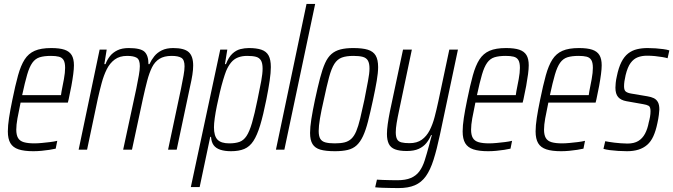

<svg xmlns="http://www.w3.org/2000/svg" viewBox="-20 -763 3433 979"><path d="M150 8Q103 8 74.5 -1.5Q46 -11 33 -33Q20 -55 20 -93Q20 -122 26 -161.5Q32 -201 43 -254Q58 -328 72 -378.5Q86 -429 105.5 -459.5Q125 -490 157 -504Q189 -518 241 -518Q284 -518 309 -509.5Q334 -501 345.5 -482Q357 -463 357 -430Q357 -412 353.5 -385Q350 -358 344 -325Q338 -292 330 -256L326 -240H85Q75 -193 69 -159.5Q63 -126 63 -102Q63 -75 72 -59.5Q81 -44 101.5 -38Q122 -32 155 -32Q172 -32 193 -34Q214 -36 235 -38.5Q256 -41 272 -45L264 -5Q251 -2 232 1Q213 4 191.5 6Q170 8 150 8ZM93 -278H291L294 -298Q300 -327 306 -360Q312 -393 312 -417Q312 -444 304 -457Q296 -470 280 -474Q264 -478 240 -478Q205 -478 182.5 -471Q160 -464 145 -443Q130 -422 118.5 -382.5Q107 -343 93 -278Z M381 0 488 -510H524L512 -436H518Q526 -458 540.5 -476.5Q555 -495 578.5 -506.5Q602 -518 636 -518Q697 -518 717 -499Q737 -480 737 -436H742Q752 -458 767 -476.5Q782 -495 805.5 -506.5Q829 -518 863 -518Q919 -518 942 -497.5Q965 -477 965 -429Q965 -408 961 -382Q957 -356 949 -321L881 0H837L903 -311Q911 -351 916 -378.5Q921 -406 921 -425Q921 -458 905 -468Q889 -478 855 -478Q817 -478 793 -463Q769 -448 755 -419.5Q741 -391 730.5 -351Q720 -311 709 -261L653 0H608L675 -311Q683 -351 688 -379Q693 -407 693 -426Q693 -459 677 -468.5Q661 -478 628 -478Q590 -478 565 -459.5Q540 -441 524.5 -410Q509 -379 498.5 -340Q488 -301 479 -261L424 0Z M953 191 1103 -510H1139L1127 -436H1132Q1146 -472 1165 -489.5Q1184 -507 1205.5 -512.5Q1227 -518 1249 -518Q1288 -518 1313 -509.5Q1338 -501 1349.5 -480Q1361 -459 1361 -421Q1361 -393 1355 -351.5Q1349 -310 1338 -255Q1322 -175 1306.5 -124Q1291 -73 1272 -44Q1253 -15 1225.5 -3.5Q1198 8 1158 8Q1126 8 1103.5 0.5Q1081 -7 1069.5 -22.5Q1058 -38 1056 -65H1052L998 191ZM1149 -32Q1180 -32 1201 -39.5Q1222 -47 1237 -69.5Q1252 -92 1265 -136.5Q1278 -181 1293 -255Q1305 -312 1312 -350Q1319 -388 1319 -413Q1319 -441 1310.5 -455Q1302 -469 1285 -473.5Q1268 -478 1240 -478Q1214 -478 1193.5 -470Q1173 -462 1158.5 -444.5Q1144 -427 1133 -401Q1126 -383 1117.5 -354.5Q1109 -326 1101 -292Q1093 -258 1086 -224Q1079 -190 1075 -161Q1071 -132 1071 -114Q1071 -70 1089 -51Q1107 -32 1149 -32Z M1387 0 1543 -743H1587L1430 0Z M1688 8Q1641 8 1613.5 0Q1586 -8 1573.5 -28.5Q1561 -49 1561 -85Q1561 -114 1567.5 -155.5Q1574 -197 1586 -254Q1600 -319 1612 -365Q1624 -411 1637.5 -441Q1651 -471 1670 -487.5Q1689 -504 1716 -511Q1743 -518 1781 -518Q1828 -518 1855.5 -509.5Q1883 -501 1895.5 -480Q1908 -459 1908 -421Q1908 -392 1901 -351Q1894 -310 1882 -254Q1868 -189 1856.5 -144Q1845 -99 1831 -69Q1817 -39 1798.5 -22Q1780 -5 1753 1.5Q1726 8 1688 8ZM1687 -32Q1717 -32 1737 -37Q1757 -42 1771.5 -55.5Q1786 -69 1796.5 -94Q1807 -119 1816.5 -158.5Q1826 -198 1838 -254Q1849 -312 1856.5 -350.5Q1864 -389 1864 -414Q1864 -440 1856 -454Q1848 -468 1830 -473Q1812 -478 1782 -478Q1746 -478 1723 -469.5Q1700 -461 1685 -437.5Q1670 -414 1658 -369.5Q1646 -325 1631 -254Q1618 -198 1611.5 -159Q1605 -120 1605 -95Q1605 -69 1613 -55.5Q1621 -42 1639 -37Q1657 -32 1687 -32Z M2012 196Q1994 196 1973 195.5Q1952 195 1932 194.5Q1912 194 1893 192L1902 153Q1914 154 1931.5 154.5Q1949 155 1968.5 155.5Q1988 156 2006 156Q2048 156 2075 144.5Q2102 133 2118.5 110.5Q2135 88 2145.5 55Q2156 22 2167 -19Q2170 -32 2174.5 -47.5Q2179 -63 2182 -74H2178Q2169 -52 2154 -33.5Q2139 -15 2115 -4Q2091 7 2054 7Q2017 7 1994.5 -1.5Q1972 -10 1962.5 -29.5Q1953 -49 1953 -80Q1953 -101 1957 -130Q1961 -159 1968 -194L2035 -510H2080L2015 -200Q2007 -163 2002.5 -135.5Q1998 -108 1998 -89Q1998 -66 2004.5 -53.5Q2011 -41 2027 -37Q2043 -33 2068 -33Q2106 -33 2130.5 -50.5Q2155 -68 2170.5 -98Q2186 -128 2196 -166Q2206 -204 2215 -246L2271 -510H2315L2223 -75Q2207 0 2190.5 52Q2174 104 2151.5 135.5Q2129 167 2095.5 181.5Q2062 196 2012 196Z M2469 8Q2422 8 2393.5 -1.5Q2365 -11 2352 -33Q2339 -55 2339 -93Q2339 -122 2345 -161.5Q2351 -201 2362 -254Q2377 -328 2391 -378.5Q2405 -429 2424.5 -459.5Q2444 -490 2476 -504Q2508 -518 2560 -518Q2603 -518 2628 -509.5Q2653 -501 2664.5 -482Q2676 -463 2676 -430Q2676 -412 2672.5 -385Q2669 -358 2663 -325Q2657 -292 2649 -256L2645 -240H2404Q2394 -193 2388 -159.5Q2382 -126 2382 -102Q2382 -75 2391 -59.5Q2400 -44 2420.5 -38Q2441 -32 2474 -32Q2491 -32 2512 -34Q2533 -36 2554 -38.5Q2575 -41 2591 -45L2583 -5Q2570 -2 2551 1Q2532 4 2510.5 6Q2489 8 2469 8ZM2412 -278H2610L2613 -298Q2619 -327 2625 -360Q2631 -393 2631 -417Q2631 -444 2623 -457Q2615 -470 2599 -474Q2583 -478 2559 -478Q2524 -478 2501.5 -471Q2479 -464 2464 -443Q2449 -422 2437.5 -382.5Q2426 -343 2412 -278Z M2841 8Q2794 8 2765.5 -1.5Q2737 -11 2724 -33Q2711 -55 2711 -93Q2711 -122 2717 -161.5Q2723 -201 2734 -254Q2749 -328 2763 -378.5Q2777 -429 2796.5 -459.5Q2816 -490 2848 -504Q2880 -518 2932 -518Q2975 -518 3000 -509.5Q3025 -501 3036.5 -482Q3048 -463 3048 -430Q3048 -412 3044.5 -385Q3041 -358 3035 -325Q3029 -292 3021 -256L3017 -240H2776Q2766 -193 2760 -159.5Q2754 -126 2754 -102Q2754 -75 2763 -59.5Q2772 -44 2792.5 -38Q2813 -32 2846 -32Q2863 -32 2884 -34Q2905 -36 2926 -38.5Q2947 -41 2963 -45L2955 -5Q2942 -2 2923 1Q2904 4 2882.5 6Q2861 8 2841 8ZM2784 -278H2982L2985 -298Q2991 -327 2997 -360Q3003 -393 3003 -417Q3003 -444 2995 -457Q2987 -470 2971 -474Q2955 -478 2931 -478Q2896 -478 2873.5 -471Q2851 -464 2836 -443Q2821 -422 2809.5 -382.5Q2798 -343 2784 -278Z M3177 8Q3155 8 3132 6.5Q3109 5 3089.5 2.5Q3070 0 3057 -4L3066 -43Q3073 -42 3085.5 -39.5Q3098 -37 3113.5 -35.5Q3129 -34 3145.5 -32.5Q3162 -31 3179 -31Q3213 -31 3234.5 -44Q3256 -57 3269 -81.5Q3282 -106 3288 -139Q3292 -153 3294.5 -167.5Q3297 -182 3297 -196Q3297 -218 3287.5 -223.5Q3278 -229 3259 -232L3174 -247Q3146 -252 3132 -268Q3118 -284 3118 -316Q3118 -325 3119.5 -340.5Q3121 -356 3125 -373Q3134 -418 3148.5 -446.5Q3163 -475 3183 -490.5Q3203 -506 3228 -512Q3253 -518 3282 -518Q3303 -518 3323.5 -516.5Q3344 -515 3362.5 -512.5Q3381 -510 3393 -506L3384 -466Q3375 -469 3357.5 -472Q3340 -475 3320 -477Q3300 -479 3279 -479Q3253 -479 3232 -471Q3211 -463 3195.5 -442Q3180 -421 3170 -380Q3166 -363 3164 -349Q3162 -335 3162 -323Q3162 -303 3171 -296Q3180 -289 3198 -286L3281 -272Q3300 -269 3313.5 -262.5Q3327 -256 3334.5 -242.5Q3342 -229 3342 -205Q3342 -198 3339.5 -177.5Q3337 -157 3332 -135Q3324 -96 3311.5 -68.5Q3299 -41 3280 -24.5Q3261 -8 3235.5 0Q3210 8 3177 8Z"/></svg>

Font: Saira Condensed ExtraLight
Style: Italic
Weight: 250
Width: 3
Italic angle: -12°
Designer: Hector Gatti with collaboration of the Omnibus-Type team
Foundry: Omnibus-Type
Version: Version 1.101